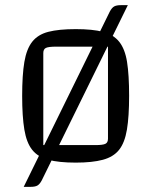

<svg xmlns="http://www.w3.org/2000/svg" viewBox="-20 -622 586 745"><path d="M274 9Q208 9 167.5 -2Q127 -13 105 -40.5Q83 -68 74.5 -119Q66 -170 66 -250Q66 -331 74.5 -381.5Q83 -432 105 -460Q127 -488 167.5 -498.5Q208 -509 274 -509Q339 -509 379.5 -498.5Q420 -488 442.5 -460Q465 -432 473 -381.5Q481 -331 481 -250Q481 -170 472.5 -119Q464 -68 442 -40.5Q420 -13 379 -2Q338 9 274 9ZM148 -59H350Q379 -59 389 -64Q399 -69 399 -84V-441H198Q168 -441 158 -436Q148 -431 148 -416ZM142 78Q134 93 125 98Q116 103 99 103H72L406 -577Q414 -592 423 -597Q432 -602 449 -602H476Z"/></svg>

Font: Changa ExtraLight Light
Style: Regular
Weight: 300
Version: Version 3.002; ttfautohint (v1.8.2)